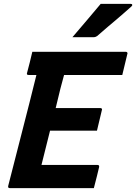

<svg xmlns="http://www.w3.org/2000/svg" viewBox="-20 -966 699 986"><path d="M30 0Q20 0 22 -11Q58 -153 95 -296Q132 -439 167 -581H127Q115 -581 119 -592Q127 -621 133 -646Q139 -671 146 -700H626Q631 -700 633.5 -696.5Q636 -693 634 -689Q627 -660 621 -635Q615 -610 608 -581H309Q304 -563 299.5 -545.5Q295 -528 290 -510Q284 -485 278 -460.5Q272 -436 266 -411H496Q501 -411 503 -407.5Q505 -404 503 -400Q501 -391 496.5 -372.5Q492 -354 487 -333Q482 -312 478 -295H237Q226 -251 215 -207Q204 -163 193 -119H480Q491 -119 489 -108Q485 -92 477.5 -60.5Q470 -29 462 0ZM497 -946H652Q658 -946 659 -941.5Q660 -937 654 -932Q630 -911 612 -895Q594 -879 576 -864Q558 -849 535 -829.5Q512 -810 479 -781Q476 -779 471.5 -777Q467 -775 461 -775H352Q390 -820 424.5 -860Q459 -900 497 -946Z"/></svg>

Font: Recursive Mn Lnr St
Style: Bold Italic
Weight: 700
Italic angle: -15°
Monospace: yes
Version: Version 1.079;hotconv 1.0.112;makeotfexe 2.5.65598; ttfautoh